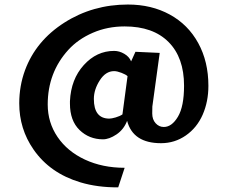

<svg xmlns="http://www.w3.org/2000/svg" viewBox="-20 -743 993 843"><path d="M687 -114.3Q564 -114.3 538.1 -212.4Q523.4 -174.3 491.5 -152.8Q459.5 -131.3 432.1 -131.3Q371.6 -131.3 329.3 -172.1Q287.1 -212.9 287.1 -288.1V-298.8Q291.5 -395 347.9 -457.3Q404.3 -519.5 481 -519.5Q503.9 -519.5 525.6 -506.8Q547.4 -494.1 555.7 -473.6L574.7 -515.6L681.2 -510.7L648.9 -275.4Q648.4 -272 648.4 -245.1Q648.4 -218.3 663.3 -201.9Q678.2 -185.5 699.2 -185.5Q734.4 -185.5 761.2 -230.5Q788.1 -275.4 788.1 -366.7Q788.1 -490.2 720 -558.6Q651.9 -627 527.3 -627Q451.7 -627 387.5 -599.1Q323.2 -571.3 280.3 -524.4Q189.5 -424.8 189.5 -284.2Q189.5 -205.1 232.7 -141.6Q275.9 -78.1 353 -42.2Q430.2 -6.3 527.3 -6.3L499 79.6Q407.7 80.1 333 57.6Q199.2 17.6 127 -86.9Q64.5 -177.2 64.5 -289.1Q64.5 -365.7 89.8 -434.6Q137.7 -564 262.5 -643.6Q387.2 -723.1 541.5 -723.1Q645 -723.1 725.3 -679.2Q805.7 -635.3 850.3 -554Q895 -472.7 895 -366.2Q895 -296.9 869.9 -239.5Q844.7 -182.1 795.9 -148.2Q747.1 -114.3 687 -114.3ZM517.6 -240.7 540 -408.7Q532.2 -416 513.2 -423.3Q494.1 -430.7 481 -430.7Q443.8 -430.7 418 -390.1Q392.1 -349.6 392.1 -308.6Q392.1 -222.7 459.5 -222.2Q469.7 -222.2 488 -227.5Q506.3 -232.9 517.6 -240.7Z"/></svg>

Font: Seymour One
Style: Book
Weight: 400
Designer: vernon adams
Foundry: vernon adams
Version: Version 1.000; ttfautohint (v0.93) -l 8 -r 50 -G 200 -x 0 -w